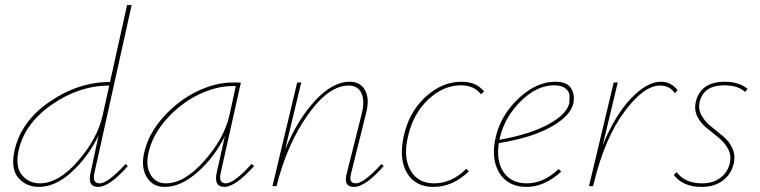

<svg xmlns="http://www.w3.org/2000/svg" viewBox="-20 -731 2984 754"><path d="M371 -11Q404 -11 473 -87L482 -79Q410 3 365 3Q322 3 336 -54L367 -199Q327 -116 262.5 -56.5Q198 3 133 3Q84 3 53 -31.5Q22 -66 36 -135Q60 -252 173.5 -330.5Q287 -409 412 -409L479 -711H497L351 -53Q341 -11 371 -11ZM136 -11Q210 -11 286.5 -99Q363 -187 383 -278L409 -395Q291 -395 182.5 -319.5Q74 -244 52 -135Q40 -74 67 -42.5Q94 -11 136 -11Z M968 -87 978 -79Q904 3 861 3Q819 3 831 -53L863 -196Q823 -115 757 -56Q691 3 627 3Q580 3 557 -34.5Q534 -72 545 -126Q561 -203 619.5 -269Q678 -335 751.5 -371Q825 -407 893 -407H926L847 -53Q837 -11 867 -11Q899 -11 968 -87ZM631 -11Q704 -11 782 -99Q860 -187 881 -278L906 -393H892Q829 -393 759 -359Q689 -325 633 -262Q577 -199 562 -126Q552 -77 572 -44Q592 -11 631 -11Z M1478 -87 1487 -79Q1415 3 1370 3Q1327 3 1342 -51L1401 -286Q1413 -335 1399.5 -365Q1386 -395 1349 -395Q1270 -395 1188.5 -279.5Q1107 -164 1066 0H1050L1147 -407H1163L1100 -145Q1151 -265 1219 -337.5Q1287 -410 1353 -410Q1396 -410 1414 -376Q1432 -342 1418 -288L1359 -51Q1348 -11 1377 -11Q1409 -11 1478 -87Z M1869 -361Q1841 -396 1790 -396Q1721 -396 1661.5 -340Q1602 -284 1582 -194Q1563 -113 1592 -62Q1621 -11 1685 -11Q1754 -11 1811 -68L1821 -58Q1758 3 1682 3Q1611 3 1578.5 -51.5Q1546 -106 1565 -194Q1585 -289 1650 -349.5Q1715 -410 1793 -410Q1850 -410 1881 -372Z M2161 -410Q2207 -410 2222.5 -384.5Q2238 -359 2232 -327Q2222 -277 2145.5 -233.5Q2069 -190 1939 -169Q1928 -98 1958 -54.5Q1988 -11 2049 -11Q2114 -11 2174 -67L2184 -57Q2118 3 2048 3Q1975 3 1941 -52Q1907 -107 1927 -194Q1948 -281 2017.5 -345.5Q2087 -410 2161 -410ZM2216 -327Q2216 -339 2216.5 -354.5Q2217 -370 2201.5 -383Q2186 -396 2157 -396Q2089 -396 2026.5 -335Q1964 -274 1944 -194L1941 -182Q2060 -203 2133 -242.5Q2206 -282 2216 -327Z M2575 -410Q2615 -410 2641 -377L2630 -365Q2610 -395 2572 -395Q2508 -395 2431.5 -291.5Q2355 -188 2312 -12L2309 0H2293L2390 -407H2406L2347 -161Q2396 -280 2458.5 -345Q2521 -410 2575 -410Z M2735 3Q2662 3 2626 -44L2637 -55Q2670 -11 2737 -11Q2781 -11 2809.5 -33Q2838 -55 2846 -90Q2853 -121 2839 -146.5Q2825 -172 2801.5 -191Q2778 -210 2754.5 -229Q2731 -248 2718 -274.5Q2705 -301 2713 -333Q2733 -410 2826 -410Q2881 -410 2916 -382L2906 -370Q2878 -396 2824 -396Q2744 -396 2728 -332Q2721 -303 2734.5 -278.5Q2748 -254 2771.5 -235Q2795 -216 2819 -196.5Q2843 -177 2856 -149Q2869 -121 2861 -87Q2851 -46 2818 -21.5Q2785 3 2735 3Z"/></svg>

Font: EauTestText Thin
Style: Italic
Weight: 250
Italic angle: -12°
Designer: Christian Thalmann (Catharsis Fonts)
Version: Version 0.001;PS 000.001;hotconv 1.0.88;makeotf.lib2.5.64775